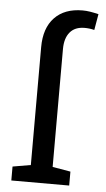

<svg xmlns="http://www.w3.org/2000/svg" viewBox="-55 -808 467 844"><g transform="rotate(5 179.0 -386.0)"><path d="M27.8 0V-61.5L107.4 -75.2V-595.2Q107.4 -679.7 151.6 -725.8Q195.8 -772 274.9 -772Q291.5 -772 308.3 -769.3Q325.2 -766.6 345.7 -761.7L333.5 -690.9Q313 -696.3 290.5 -696.3Q248 -696.3 225.8 -669.7Q203.6 -643.1 203.6 -595.2V-75.2L283.2 -61.5V0Z"/></g></svg>

Font: Roboto Slab
Style: Regular
Weight: 400
Designer: Google
Version: Version 2.000; ttfautohint (v1.8.1.43-b0c9)